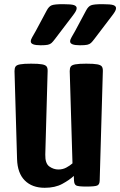

<svg xmlns="http://www.w3.org/2000/svg" viewBox="-20 -891 574 917"><path d="M193.4 5.9Q133.3 5.9 98.4 -29.1Q63.5 -64 61.5 -130.9L49.3 -551.3Q49.3 -565.4 54.2 -573Q59.1 -580.6 76.2 -583.7Q93.3 -586.9 128.4 -586.9Q164.1 -586.9 180.9 -583.7Q197.8 -580.6 202.9 -573Q208 -565.4 207.5 -551.3L196.3 -152.8Q195.3 -110.4 215.6 -95.9Q235.8 -81.5 258.8 -81.5Q279.8 -81.5 296.6 -90.6Q313.5 -99.6 326.2 -110.8L313 -551.3Q313 -565.4 317.9 -573Q322.8 -580.6 339.8 -583.7Q356.9 -586.9 392.1 -586.9Q427.7 -586.9 444.6 -583.7Q461.4 -580.6 466.6 -573Q471.7 -565.4 471.2 -551.3L456.1 -27.8Q455.6 -9.8 444.3 -4.9Q433.1 0 392.1 0Q354.5 0 344.5 -4.9Q334.5 -9.8 333.5 -27.8L332.5 -50.8Q311.5 -31.2 277.3 -12.7Q243.2 5.9 193.4 5.9ZM361.8 -674.8Q314.9 -674.8 314.9 -692.9Q314.9 -702.1 322 -713.6Q329.1 -725.1 338.9 -743.2L391.1 -840.8Q401.4 -860.4 414.8 -865.7Q428.2 -871.1 468.8 -871.1Q509.3 -871.1 521.7 -866.5Q534.2 -861.8 534.2 -852.1Q534.2 -844.2 528.3 -834.7Q522.5 -825.2 513.7 -814L429.7 -703.6Q420.9 -691.9 414.3 -685.8Q407.7 -679.7 396.5 -677.2Q385.3 -674.8 361.8 -674.8ZM173.8 -674.8Q127 -674.8 127 -692.9Q127 -702.1 134 -713.6Q141.1 -725.1 150.9 -743.2L203.1 -840.8Q213.4 -860.4 226.8 -865.7Q240.2 -871.1 280.8 -871.1Q321.3 -871.1 333.7 -866.5Q346.2 -861.8 346.2 -852.1Q346.2 -844.2 340.3 -834.7Q334.5 -825.2 325.7 -814L241.7 -703.6Q232.9 -691.9 226.3 -685.8Q219.7 -679.7 208.5 -677.2Q197.3 -674.8 173.8 -674.8Z"/></svg>

Font: Denk One
Style: Regular
Weight: 400
Designer: Irina Smirnova, Eben Sorkin
Foundry: Sorkin Type Co.f
Version: Version 1.004; ttfautohint (v1.8.4.7-5d5b);gftools[0.9.23]